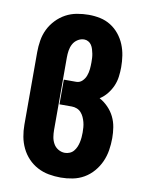

<svg xmlns="http://www.w3.org/2000/svg" viewBox="-85 -804 669 873"><g transform="rotate(10 250.0 -367.5)"><path d="M256 8Q228 8 200.5 3Q173 -2 148.5 -15Q124 -28 105 -48Q86 -68 74 -93Q62 -118 57 -145Q52 -172 52 -200V-535Q52 -562 56.5 -589.5Q61 -617 73 -641.5Q85 -666 104.5 -686.5Q124 -707 148 -720Q172 -733 199.5 -738Q227 -743 254 -743Q281 -743 307 -737.5Q333 -732 355.5 -718Q378 -704 395 -683Q412 -662 422 -637.5Q432 -613 436 -587Q440 -561 440 -534Q440 -512 437 -489.5Q434 -467 425 -446.5Q416 -426 401.5 -408Q387 -390 368 -378Q390 -366 408 -347.5Q426 -329 437 -306.5Q448 -284 452 -259Q456 -234 456 -209Q456 -181 451.5 -153Q447 -125 435.5 -99.5Q424 -74 405.5 -52.5Q387 -31 363 -17Q339 -3 311 2.5Q283 8 256 8ZM255 -106Q266 -106 277 -110.5Q288 -115 295.5 -124Q303 -133 307.5 -143.5Q312 -154 314.5 -165.5Q317 -177 318 -188.5Q319 -200 319 -211Q319 -223 318 -235Q317 -247 314 -258.5Q311 -270 306 -281Q301 -292 293 -301Q285 -310 273.5 -314.5Q262 -319 250 -319H193V-433H250Q266 -433 277.5 -444Q289 -455 294.5 -470Q300 -485 301.5 -500.5Q303 -516 303 -532Q303 -542 302.5 -552Q302 -562 300 -572Q298 -582 295 -592Q292 -602 286.5 -610.5Q281 -619 272 -624Q263 -629 253 -629Q237 -629 223 -620Q209 -611 201.5 -597Q194 -583 191.5 -567Q189 -551 189 -535V-200Q189 -184 191.5 -168Q194 -152 202 -137.5Q210 -123 224.5 -114.5Q239 -106 255 -106Z"/></g></svg>

Font: Iosevka Curly Slab Heavy
Style: Regular
Weight: 900
Monospace: yes
Designer: Belleve Invis
Foundry: Belleve Invis
Version: Version 22.1.2; ttfautohint (v1.8.4)